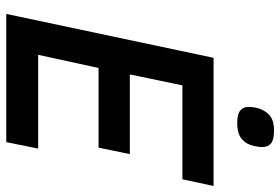

<svg xmlns="http://www.w3.org/2000/svg" viewBox="-164 -750 913 626"><g transform="rotate(90 293.0 -436.5)"><path d="M24.9 0 168 -675.8H585.9L564 -574.2H257.8L222.2 -402.8H481.9L460.9 -300.8H201.2L158.2 -104H463.9L442.9 0ZM459 -834Q459 -823.2 455.8 -809.1Q452.6 -794.9 447.3 -785.2Q436.5 -767.1 420.4 -760Q404.3 -752.9 380.4 -752.9Q351.6 -752.9 339.8 -762.9Q328.1 -772.9 328.1 -790Q328.1 -801.3 330.6 -813.5Q333 -825.7 338.4 -835.9Q347.2 -854.5 363 -863.8Q378.9 -873 405.3 -873Q434.6 -873 446.8 -863.3Q459 -853.5 459 -834Z"/></g></svg>

Font: Clear Sans Medium
Style: Italic
Weight: 500
Italic angle: -12°
Foundry: Intel Corporation
Version: Version 1.00